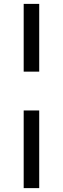

<svg xmlns="http://www.w3.org/2000/svg" viewBox="-20 -769 324 989"><path d="M102 -200H182V200H102ZM182 -400H102V-749H182Z"/></svg>

Font: Antic Didone
Style: Regular
Weight: 400
Designer: Santiago Orozco
Foundry: Santiago Orozco
Version: Version 2.001